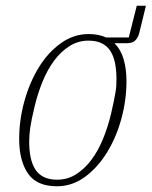

<svg xmlns="http://www.w3.org/2000/svg" viewBox="-20 -639 530 671"><path d="M179 12Q108 12 77.5 -33Q47 -78 47 -153Q47 -219 65 -284.5Q83 -350 115 -402.5Q147 -455 192 -487.5Q237 -520 290 -520Q325 -520 351 -508H430L458 -619H490L466 -521Q461 -505 451.5 -496.5Q442 -488 423 -488H380Q402 -466 412 -432.5Q422 -399 422 -355Q422 -289 404 -223.5Q386 -158 353.5 -105.5Q321 -53 276.5 -20.5Q232 12 179 12ZM180 -11Q216 -11 246 -30Q276 -49 299.5 -80.5Q323 -112 340 -153.5Q357 -195 368 -241Q374 -266 377.5 -284Q381 -302 383.5 -316Q386 -330 386.5 -341.5Q387 -353 387 -364Q387 -394 382 -418.5Q377 -443 366 -460.5Q355 -478 336 -487.5Q317 -497 289 -497Q253 -497 223 -478Q193 -459 169.5 -427.5Q146 -396 129 -354.5Q112 -313 101 -267Q89 -217 85.5 -191.5Q82 -166 82 -144Q82 -114 87 -89.5Q92 -65 103 -47.5Q114 -30 133 -20.5Q152 -11 180 -11Z"/></svg>

Font: IBM Plex Serif ExtraLight
Style: Italic
Weight: 200
Italic angle: -14°
Designer: Mike Abbink, Paul van der Laan, Pieter van Rosmalen
Foundry: Bold Monday
Version: Version 2.5